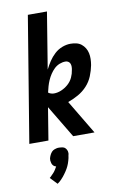

<svg xmlns="http://www.w3.org/2000/svg" viewBox="-105 -794 711 1108"><g transform="rotate(-10 250.0 -240.0)"><path d="M276 0 162 -190 131 0H19L140 -735H252L198 -404Q210 -428 224.5 -450Q239 -472 259 -490.5Q279 -509 304 -518.5Q329 -528 353 -528Q371 -528 387.5 -524Q404 -520 416.5 -510Q429 -500 437.5 -486Q446 -472 449.5 -455.5Q453 -439 452.5 -421.5Q452 -404 449 -386Q443 -355 430.5 -324Q418 -293 395 -268Q372 -243 342.5 -226.5Q313 -210 282 -199L401 0ZM210 -262Q232 -262 254 -271.5Q276 -281 294 -297Q312 -313 322 -334.5Q332 -356 335 -378Q337 -387 337 -396.5Q337 -406 334 -414Q331 -422 323.5 -427Q316 -432 307 -432Q289 -432 271.5 -425Q254 -418 240.5 -405Q227 -392 216.5 -376Q206 -360 198.5 -343Q191 -326 186 -308.5Q181 -291 177 -273Q183 -268 192 -265Q201 -262 210 -262ZM140 255 101 214Q106 210 109.5 206.5Q113 203 116.5 199Q120 195 124 191.5Q128 188 131 183.5Q134 179 138 173.5Q142 168 143 165L149 155Q145 154 142 152.5Q139 151 136 149Q133 147 131 144Q129 141 127 138Q125 135 124.5 131.5Q124 128 123 124.5Q122 121 121.5 116Q121 111 122 109V104Q123 99 125 94Q127 89 129 84.5Q131 80 134 75.5Q137 71 140.5 67Q144 63 148 60.5Q152 58 157 56Q162 54 168.5 52.5Q175 51 177 51H185Q189 51 193 51.5Q197 52 200.5 52.5Q204 53 208 54Q212 55 215 57Q218 59 220.5 61.5Q223 64 225 67Q227 70 228.5 73.5Q230 77 231 80.5Q232 84 232 89Q232 94 232 96L230 104Q229 112 227.5 119.5Q226 127 223.5 135Q221 143 218.5 150.5Q216 158 212.5 165Q209 172 205 179.5Q201 187 196 194Q191 201 186.5 207.5Q182 214 176.5 220.5Q171 227 163.5 235Q156 243 153 245Z"/></g></svg>

Font: Iosevka Custom
Style: Bold Italic
Weight: 700
Italic angle: -9°
Designer: Belleve Invis
Foundry: Belleve Invis
Version: Version 30.3.1; ttfautohint (v1.8.3)